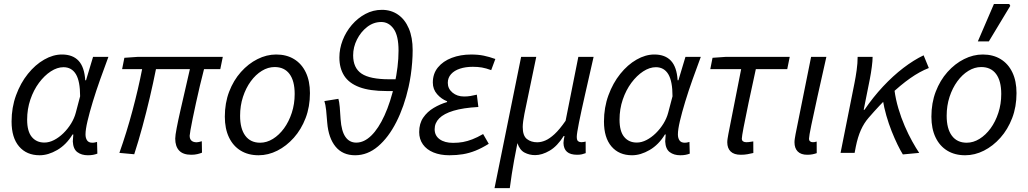

<svg xmlns="http://www.w3.org/2000/svg" viewBox="-20 -774 5203 972"><path d="M180.7 12Q114.8 12 76.7 -32.4Q38.6 -76.8 38.6 -158.5Q38.6 -229.9 61.3 -291.8Q83.9 -353.7 121.2 -400Q158.4 -446.4 203.6 -472.2Q248.7 -498.1 293.7 -498.1Q348.1 -498.1 377.7 -466.5Q407.3 -434.8 411.5 -367.7H415.5L451.1 -486.1H528.8Q507.9 -430.1 487.1 -371.7Q466.3 -313.3 449.8 -259Q433.3 -204.7 423.1 -161.5Q412.9 -118.2 412.9 -93.6Q412.9 -75 420.9 -63.3Q428.9 -51.5 447.5 -51.5Q455.4 -51.5 461.1 -53Q466.9 -54.5 471.3 -55.5L472.9 3.8Q462 7.9 451 9.9Q440 12 424.6 12Q392.7 12 371.6 -3.8Q350.5 -19.5 348.6 -57.8Q348.6 -63.5 349.6 -73.3Q350.5 -83.1 351.2 -93.2H347.2Q315.7 -41.4 269.9 -14.7Q224.1 12 180.7 12ZM204.8 -52.3Q228.9 -52.3 253.8 -65.1Q278.7 -77.9 301.1 -99.8Q323.5 -121.8 340 -148.7Q356.4 -175.6 363.7 -203.5L385.6 -286.5Q385.6 -362.9 364.2 -398.4Q342.8 -433.8 301.3 -433.8Q269.7 -433.8 237.1 -412.6Q204.6 -391.4 177.3 -354.7Q150.1 -318 133.7 -269.9Q117.4 -221.9 117.4 -168.2Q117.4 -109.1 141 -80.7Q164.5 -52.3 204.8 -52.3Z M948.4 9.5Q906.7 9.5 886.9 -11.8Q867.1 -33 867.1 -72.3Q867.1 -88 874.5 -126.2Q881.8 -164.5 893.5 -215.7Q905.2 -266.8 917.8 -321.4Q930.5 -375.9 941.3 -424H769.6Q755.5 -353.4 738.1 -279.3Q720.7 -205.2 700.9 -132.5Q681.2 -59.7 659.5 6.9L584.4 0Q621.2 -103.5 650.7 -214.2Q680.3 -324.8 699.5 -424H598.2L609.6 -481.4L677.3 -486.1H1107.9L1095.2 -424H1012.9Q1002.4 -384.4 992 -340Q981.7 -295.7 972.2 -252.8Q962.7 -209.9 955.5 -174.2Q948.3 -138.5 944.2 -115.2Q940.2 -92 940.2 -87Q940.2 -70.2 949.3 -62Q958.5 -53.7 975.8 -53.7Q980.8 -53.7 987.1 -55.2Q993.3 -56.7 1001.6 -59L1002.6 -1.1Q993.7 2.6 979.6 6.1Q965.6 9.5 948.4 9.5Z M1289.1 12Q1236.7 12 1198.3 -11.5Q1160 -34.9 1139.1 -78.8Q1118.2 -122.6 1118.2 -183.4Q1118.2 -252.6 1140.1 -309.9Q1162.1 -367.3 1199.6 -409.4Q1237.2 -451.6 1283.6 -474.8Q1329.9 -498.1 1378.2 -498.1Q1430.6 -498.1 1468.9 -474.6Q1507.3 -451.2 1528.2 -407.3Q1549.1 -363.5 1549.1 -302.7Q1549.1 -233.5 1527.1 -176.2Q1505.1 -118.8 1467.6 -76.7Q1430.1 -34.5 1384 -11.3Q1337.9 12 1289.1 12ZM1297 -51.5Q1330.4 -51.5 1361.7 -70.9Q1393 -90.3 1417.8 -124.1Q1442.5 -158 1457.1 -202.7Q1471.8 -247.5 1471.8 -298.2Q1471.8 -364.6 1445.6 -399.6Q1419.5 -434.6 1370.3 -434.6Q1336.9 -434.6 1305.6 -415.4Q1274.2 -396.2 1249.5 -362.3Q1224.8 -328.5 1210.1 -283.7Q1195.5 -239 1195.5 -187.9Q1195.5 -122.4 1221.8 -87Q1248.1 -51.5 1297 -51.5Z M1777.9 12Q1714.9 12 1679 -31.4Q1643.1 -74.8 1636.6 -152.6Q1634.4 -186.2 1631.1 -216Q1627.8 -245.7 1622.2 -262.3L1693.1 -273.7Q1697.3 -260.7 1700 -232Q1702.7 -203.4 1704.3 -170.3Q1708.6 -109.6 1728.9 -80.8Q1749.1 -52 1783.6 -52Q1823.2 -52 1859.6 -87.5Q1896.1 -123 1926.6 -189.8Q1957.1 -256.5 1978.1 -350Q1987.2 -392.2 1992.4 -434.8Q1997.6 -477.4 1997.6 -517.8Q1997.6 -593.4 1972.8 -628Q1948 -662.6 1910.3 -662.6Q1871.1 -662.6 1838.8 -637.6Q1806.6 -612.7 1787.2 -574Q1767.8 -535.4 1767.8 -493.9Q1767.8 -429.7 1810.5 -401.2Q1853.2 -372.7 1950.2 -372.7H1998.2L1989 -313.1H1937.3Q1851.8 -313.1 1799.3 -332.9Q1746.8 -352.6 1722.4 -390.7Q1698.1 -428.9 1698.1 -483Q1698.1 -527.3 1714.7 -570.2Q1731.3 -613 1761.1 -647.8Q1791 -682.6 1829.9 -703.4Q1868.9 -724.2 1913.5 -724.2Q1959.8 -724.2 1994.9 -700Q2030.1 -675.8 2049.6 -630Q2069.1 -584.3 2069.1 -520.1Q2069.1 -490.6 2066.6 -458.2Q2064.1 -425.7 2059.5 -393.9Q2054.8 -362.1 2048.4 -333.6Q2026.2 -234.5 1986.5 -156.3Q1946.8 -78.1 1893.7 -33Q1840.6 12 1777.9 12Z M2254.8 12Q2209 12 2174.3 -2.3Q2139.6 -16.6 2120.9 -43.1Q2102.1 -69.7 2102.1 -105.4Q2102.1 -148.7 2122.6 -178.6Q2143.2 -208.6 2175.7 -227.8Q2208.1 -247 2243.3 -257.4V-261.4Q2214.6 -272.4 2192.9 -297.2Q2171.2 -322 2171.2 -356Q2171.2 -401.3 2197.1 -432.8Q2222.9 -464.4 2267.1 -481.2Q2311.3 -498 2365.3 -498Q2401 -498 2429 -492.2Q2456.9 -486.4 2487.7 -475.4L2466.7 -419Q2440 -428.8 2419.5 -432.3Q2399 -435.8 2373.7 -435.8Q2337 -435.8 2308.5 -426.4Q2280.1 -417.1 2263.5 -398.7Q2247 -380.3 2247 -354.6Q2247 -325 2270.7 -305.2Q2294.4 -285.5 2329.4 -285.5Q2346.3 -285.5 2361 -287.9Q2375.7 -290.3 2394 -294.7L2401.7 -232.4Q2324.9 -228.2 2275.9 -213.4Q2227 -198.6 2203.7 -175Q2180.4 -151.4 2180.4 -119.9Q2180.4 -87.3 2205.7 -69.1Q2231 -50.8 2273.4 -50.8Q2300.9 -50.8 2323.8 -55Q2346.7 -59.2 2371.2 -68.7Q2395.7 -78.1 2425.8 -95.4L2454.3 -46Q2418.2 -23.6 2386.8 -11.1Q2355.3 1.4 2323.7 6.7Q2292 12 2254.8 12Z M2483.5 178.5 2618.2 -486.1H2694.8L2634.8 -197.4Q2631.2 -179.3 2628.7 -161.1Q2626.3 -142.8 2626.3 -131.1Q2626.3 -86.6 2647.5 -70.2Q2668.8 -53.7 2699.5 -53.7Q2719.6 -53.7 2740.8 -62.8Q2762.1 -71.8 2787.5 -95.1Q2812.8 -118.4 2843.3 -162.5L2907.8 -486.1H2985.1Q2961.6 -382 2942 -296.1Q2922.4 -210.1 2911.1 -153.6Q2899.9 -97.1 2899.9 -81.3Q2899.9 -64.4 2906.6 -59.2Q2913.3 -54.1 2923.3 -54.1Q2929 -54.1 2934.5 -55.2Q2940.1 -56.3 2944.8 -57.3L2945.1 1.3Q2936.3 4.6 2926.2 7.1Q2916.1 9.5 2902.2 9.5Q2867.3 9.5 2850.3 -5.5Q2833.4 -20.5 2832.6 -50.1Q2832.6 -57 2833.9 -63.7Q2835.2 -70.3 2837.7 -85.5H2833.7Q2801.4 -34 2762.8 -11.4Q2724.3 11.3 2689 11.3Q2660.1 11.3 2635.6 -1.5Q2611.1 -14.3 2599.4 -49.4Q2589.3 1 2582.7 37.6Q2576.1 74.2 2571 106.9Q2566 139.6 2560.8 178.5Z M3179.7 12Q3113.8 12 3075.7 -32.4Q3037.6 -76.8 3037.6 -158.5Q3037.6 -229.9 3060.3 -291.8Q3082.9 -353.7 3120.2 -400Q3157.4 -446.4 3202.6 -472.2Q3247.7 -498.1 3292.7 -498.1Q3347.1 -498.1 3376.7 -466.5Q3406.3 -434.8 3410.5 -367.7H3414.5L3450.1 -486.1H3527.8Q3506.9 -430.1 3486.1 -371.7Q3465.3 -313.3 3448.8 -259Q3432.3 -204.7 3422.1 -161.5Q3411.9 -118.2 3411.9 -93.6Q3411.9 -75 3419.9 -63.3Q3427.9 -51.5 3446.5 -51.5Q3454.4 -51.5 3460.1 -53Q3465.9 -54.5 3470.3 -55.5L3471.9 3.8Q3461 7.9 3450 9.9Q3439 12 3423.6 12Q3391.7 12 3370.6 -3.8Q3349.5 -19.5 3347.6 -57.8Q3347.6 -63.5 3348.6 -73.3Q3349.5 -83.1 3350.2 -93.2H3346.2Q3314.7 -41.4 3268.9 -14.7Q3223.1 12 3179.7 12ZM3203.8 -52.3Q3227.9 -52.3 3252.8 -65.1Q3277.7 -77.9 3300.1 -99.8Q3322.5 -121.8 3339 -148.7Q3355.4 -175.6 3362.7 -203.5L3384.6 -286.5Q3384.6 -362.9 3363.2 -398.4Q3341.8 -433.8 3300.3 -433.8Q3268.7 -433.8 3236.1 -412.6Q3203.6 -391.4 3176.3 -354.7Q3149.1 -318 3132.7 -269.9Q3116.4 -221.9 3116.4 -168.2Q3116.4 -109.1 3140 -80.7Q3163.5 -52.3 3203.8 -52.3Z M3730.3 9.5Q3695.9 9.5 3678.9 -7.1Q3661.8 -23.6 3661.8 -53.8Q3661.8 -62.4 3663.5 -72.8Q3665.2 -83.1 3667.3 -95.2L3732.1 -424H3575.8L3587.2 -481.4L3654.2 -486.1H3978L3965.4 -424H3806.4Q3785.4 -329.1 3769.5 -253Q3753.5 -177 3744.5 -129.5Q3735.5 -82.1 3735.5 -72.5Q3735.5 -62.5 3741.9 -58.3Q3748.3 -54.1 3757.7 -54.1Q3768.3 -54.1 3776.7 -55.6Q3785.1 -57.1 3793.5 -58.1L3793.8 0.5Q3779.1 3.9 3764.2 6.7Q3749.4 9.5 3730.3 9.5Z M4066.8 9.5Q4034.9 9.5 4018.5 -7.1Q4002.1 -23.6 4002.1 -53.8Q4002.1 -62.4 4003.8 -72.8Q4005.5 -83.1 4007.6 -95.2L4086.2 -486.1H4163.5Q4138.5 -375.1 4118.6 -285.6Q4098.6 -196.2 4087.2 -140Q4075.7 -83.8 4075.7 -72.5Q4075.7 -62.5 4081.2 -58.3Q4086.7 -54.1 4094.8 -54.1Q4098.5 -54.1 4103.1 -54.6Q4107.7 -55.1 4114.4 -57.3L4114.7 1.3Q4105.5 4.6 4093.6 7.1Q4081.8 9.5 4066.8 9.5Z M4235.3 0 4305.8 -353.4Q4311.8 -382.7 4316.8 -418.5Q4321.8 -454.3 4321.8 -486.1H4397.6Q4397.6 -466.8 4393.6 -435.8Q4389.6 -404.7 4383.6 -374L4352.5 -218.3H4356.5Q4400.2 -282.4 4450.5 -336.2Q4500.8 -389.9 4553.2 -430Q4605.7 -470.1 4655.8 -494L4682.2 -429.7Q4636.4 -412 4587.7 -377.8Q4538.9 -343.5 4486.4 -293.4Q4433.9 -243.3 4377.5 -177.9Q4354 -151 4338.2 -115.7Q4322.4 -80.4 4312.5 -31.3L4306.5 0ZM4550.7 7.8Q4538.3 -12 4523.6 -42.2Q4508.9 -72.4 4494 -109.7Q4479.2 -147 4467.3 -188.2Q4455.5 -229.4 4448.7 -270.9L4508.3 -317.2Q4514.4 -270.8 4528.2 -224.5Q4542 -178.1 4560.3 -135.7Q4578.6 -93.3 4598.1 -58.4Q4617.5 -23.5 4633.5 0Z M4866.1 12Q4813.7 12 4775.3 -11.5Q4737 -34.9 4716.1 -78.8Q4695.2 -122.6 4695.2 -183.4Q4695.2 -252.6 4717.1 -309.9Q4739.1 -367.3 4776.6 -409.4Q4814.2 -451.6 4860.6 -474.8Q4906.9 -498.1 4955.2 -498.1Q5007.6 -498.1 5045.9 -474.6Q5084.3 -451.2 5105.2 -407.3Q5126.1 -363.5 5126.1 -302.7Q5126.1 -233.5 5104.1 -176.2Q5082.1 -118.8 5044.6 -76.7Q5007.1 -34.5 4961 -11.3Q4914.9 12 4866.1 12ZM4874 -51.5Q4907.4 -51.5 4938.7 -70.9Q4970 -90.3 4994.8 -124.1Q5019.5 -158 5034.1 -202.7Q5048.8 -247.5 5048.8 -298.2Q5048.8 -364.6 5022.6 -399.6Q4996.5 -434.6 4947.3 -434.6Q4913.9 -434.6 4882.6 -415.4Q4851.2 -396.2 4826.5 -362.3Q4801.8 -328.5 4787.1 -283.7Q4772.5 -239 4772.5 -187.9Q4772.5 -122.4 4798.8 -87Q4825.1 -51.5 4874 -51.5ZM4930.3 -564.4 5011.7 -753.6H5089.5L5094.5 -744.4L4986 -564.4Z"/></svg>

Font: Source Sans 3
Style: Italic
Weight: 200
Italic angle: -11°
Designer: Paul D. Hunt
Foundry: Adobe
Version: Version 3.046;hotconv 1.0.118;makeotfexe 2.5.65603